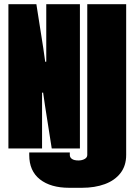

<svg xmlns="http://www.w3.org/2000/svg" viewBox="-20 -706 640 913"><path d="M309 187Q221 187 170 147Q119 107 119 31V19H312V31Q312 43 322.5 50Q333 57 353 57Q370 57 382.5 50Q395 43 395 31V-686H580V31Q580 82 553 117Q526 152 478.5 169.5Q431 187 370 187ZM20 0V-686H153L186 -476L195 -412L200 -413V-686H360V0H226L194 -204L185 -266L180 -265V0Z"/></svg>

Font: Chivo Mono Medium Black
Style: Regular
Weight: 900
Monospace: yes
Version: Version 1.008